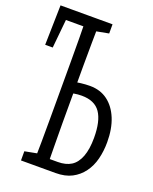

<svg xmlns="http://www.w3.org/2000/svg" viewBox="-160 -819 772 969"><g transform="rotate(20 226.0 -335.0)"><path d="M173.3 66.9V10.7H251Q294.4 10.7 322.8 -7.1Q351.1 -24.9 366.5 -64.9Q381.8 -105 381.8 -166.5Q381.8 -256.3 351.3 -300.8Q320.8 -345.2 251 -345.2Q230 -345.2 210.9 -341.8Q191.9 -338.4 173.3 -332.5V-394Q200.2 -399.9 225.1 -402.8Q250 -405.8 273.4 -405.8Q329.1 -405.8 368.7 -376.2Q408.2 -346.7 429.9 -293.5Q451.7 -240.2 451.7 -168.5Q451.7 -120.1 440.9 -77.6Q430.2 -35.2 406.2 -2.7Q382.3 29.8 346.7 48.3Q311 66.9 259.3 66.9ZM137.7 66.9Q139.2 5.9 139.6 -55.4Q140.1 -116.7 140.1 -179.7Q140.1 -242.7 140.1 -305.2V-364.3Q140.1 -426.8 140.1 -488.8Q140.1 -550.8 139.6 -613.3Q139.2 -675.8 137.7 -736.8H209Q208 -676.8 207.3 -614.7Q206.5 -552.7 206.5 -490.5Q206.5 -428.2 206.5 -365.7V-305.2Q206.5 -244.1 206.5 -181.6Q206.5 -119.1 207.5 -57.1Q208.5 4.9 209 66.9ZM-10.7 -523.4 -5.9 -736.8H173.3V-676.8H18.6L50.8 -736.8L29.8 -523.4ZM74.2 66.9V17.6L166.5 0H173.3V66.9ZM173.3 -669.9V-736.8H273.4V-687.5L180.2 -669.9Z"/></g></svg>

Font: Scarab Serif
Style: Condensed
Weight: 400
Designer: John Roberts
Foundry: Scarab
Version: 1.0